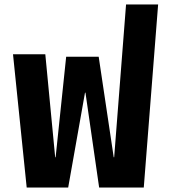

<svg xmlns="http://www.w3.org/2000/svg" viewBox="-20 -836 772 856"><path d="M685 -816 621 0H422L361 -423H359L284 0H99L38 -594H182L226 -135H228L275 -583H420L487 -135H489L542 -816Z"/></svg>

Font: Vanilla Cream Black
Style: Regular
Weight: 900
Designer: Jeremy Tribby, Jinavaṁso
Foundry: Tribby Type
Version: Version 1.422;Glyphs 3.1.2 (3151)